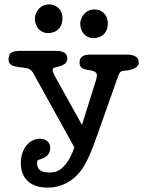

<svg xmlns="http://www.w3.org/2000/svg" viewBox="-20 -660 661 876"><path d="M149 85C149 72 153 70 160 68C199 57 209 38 209 13C209 -11 189 -27 162 -27C116 -27 75 16 75 85C75 150 115 196 196 196C263 196 312 165 345 124C371 91 391 49 424 -44L519 -313C524 -328 530 -336 544 -337C575 -339 613 -348 613 -375C613 -402 590 -411 555 -411H393C366 -411 343 -404 343 -375C343 -357 351 -345 380 -341C412 -337 422 -329 422 -319C422 -308 420 -299 414 -282L354 -90L238 -299C223 -326 220 -333 220 -342C220 -348 225 -351 230 -352C271 -360 287 -372 287 -392C287 -413 276 -428 235 -428H81C39 -428 19 -423 19 -390C19 -367 30 -357 81 -352C114 -349 122 -343 133 -324L319 12C310 40 297 71 272 98C254 117 237 127 205 127C165 127 149 111 149 85ZM139 -575C139 -537 165 -509 198 -509C228 -509 265 -524 265 -579C265 -615 237 -640 205 -640C157 -640 139 -597 139 -575ZM346 -552C346 -514 372 -486 405 -486C435 -486 472 -501 472 -556C472 -592 444 -617 412 -617C364 -617 346 -574 346 -552Z"/></svg>

Font: Life Savers
Style: ExtraBold
Weight: 800
Designer: Pablo Impallari, Rodrigo Fuenzalida, Brenda Gallo
Foundry: Pablo Impallari, Rodrigo Fuenzalida, Brenda Gallo
Version: Version 3.000